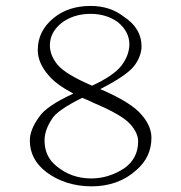

<svg xmlns="http://www.w3.org/2000/svg" viewBox="-20 -708 626 663"><path d="M140.6 -113.3Q83 -157.2 83 -222.7Q83 -260.7 116.2 -305.7Q141.6 -342.8 233.4 -384.8Q172.9 -417 148.4 -447.3Q110.4 -490.2 110.4 -535.2Q110.4 -601.6 166 -646.5Q216.8 -687.5 293 -687.5Q359.4 -687.5 406.2 -651.4Q468.8 -611.3 468.8 -546.9Q467.8 -512.7 443.4 -480.5Q418 -447.3 326.2 -400.4Q435.5 -353.5 470.7 -309.6Q502.9 -271.5 502.9 -232.4Q502.9 -165 450.2 -120.1Q388.7 -64.5 294.9 -64.5Q205.1 -65.4 140.6 -113.3ZM303.7 -352.5Q282.2 -363.3 263.7 -370.1Q176.8 -327.1 159.2 -296.9Q133.8 -258.8 133.8 -222.7Q133.8 -167 175.8 -133.8Q226.6 -91.8 294.9 -91.8Q355.5 -91.8 409.2 -127Q457 -161.1 457 -219.7Q457 -249 429.7 -279.3Q401.4 -311.5 303.7 -352.5ZM297.9 -412.1Q372.1 -446.3 399.4 -481.4Q426.8 -517.6 426.8 -556.6Q425.8 -599.6 386.7 -631.8Q346.7 -660.2 293 -660.2Q233.4 -660.2 191.4 -627.9Q152.3 -595.7 152.3 -551.8Q152.3 -515.6 179.7 -483.4Q207 -451.2 297.9 -412.1Z"/></svg>

Font: BabelStone Tangut Wenhai
Style: Regular
Weight: 400
Designer: Andrew West
Foundry: BabelStone
Version: Version 1.002 May 21, 2016